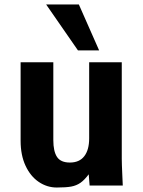

<svg xmlns="http://www.w3.org/2000/svg" viewBox="-20 -828 640 857"><path d="M72 -199.5V-550H218V-202.5Q218 -152.5 234.5 -127.5Q251 -102.5 292 -102.5Q334.5 -102.5 356.2 -130.8Q378 -159 378 -210.5V-550H523.5V-119Q523.5 -99 526 -45Q527 -28 528 0H380L376 -50Q357 -24.5 339 -12Q321 0.5 297.5 4.8Q274 9 233.5 9Q190 9 153 -16Q116 -41 94 -88.2Q72 -135.5 72 -199.5ZM186 -808H332L422.5 -603H328Z"/></svg>

Font: JuliaMono ExtraBold
Style: Regular
Weight: 800
Monospace: yes
Designer: cormullion
Foundry: corm
Version: Version 0.055; ttfautohint (v1.8.4)